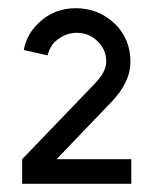

<svg xmlns="http://www.w3.org/2000/svg" viewBox="-20 -827 398 468"><path d="M165 -807Q117 -807 82 -778Q45 -747 38 -705L96 -692Q99 -704 105 -714Q111 -724 121 -731Q142 -747 167 -747Q196 -747 216 -728Q227 -718 233 -705.5Q239 -693 239 -676Q239 -652 210 -622L34 -439V-379H300V-439H118L254 -581Q298 -628 298 -676Q298 -732 260 -769Q220 -807 165 -807Z"/></svg>

Font: Unageo
Style: Light
Weight: 300
Designer: Richard Sepsi
Foundry: Richard Sepsi
Version: Version 2.000